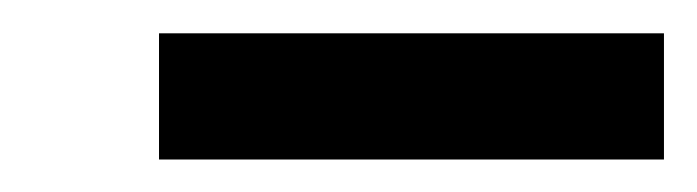

<svg xmlns="http://www.w3.org/2000/svg" viewBox="-20 -328 425 117"><path d="M76.9 -307.7H153.8V-230.8H76.9ZM153.8 -307.7H230.8V-230.8H153.8ZM230.8 -307.7H307.7V-230.8H230.8ZM307.7 -307.7H384.6V-230.8H307.7Z"/></svg>

Font: Jacquarda Bastarda 9
Style: Regular
Weight: 400
Designer: Sarah Cadigan-Fried
Version: Version 1.000; ttfautohint (v1.8.4.7-5d5b)